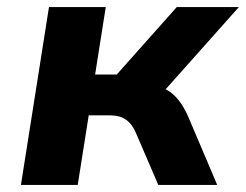

<svg xmlns="http://www.w3.org/2000/svg" viewBox="-20 -521 693 541"><path d="M39 0 118 -501H278L248 -311H309L478 -501H653L425 -245L406 -281Q432 -278 450.5 -267.5Q469 -257 483.5 -238.5Q498 -220 510 -193L592 0H426L364 -144Q356 -163 346 -174Q336 -185 322.5 -190.5Q309 -196 288 -196H230L199 0Z"/></svg>

Font: Nunito Sans 8pt ExtraBold
Style: Italic
Weight: 800
Italic angle: -9°
Version: Version 3.101;gftools[0.9.27]